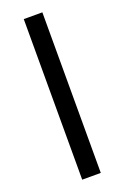

<svg xmlns="http://www.w3.org/2000/svg" viewBox="-148 -807 554 854"><g transform="rotate(-20 129.0 -380.0)"><path d="M173 0V-760H85V0Z"/></g></svg>

Font: Noto Sans Inscriptional Parthian
Style: Regular
Weight: 400
Designer: Monotype Design Team
Foundry: Monotype Imaging Inc.
Version: Version 2.003